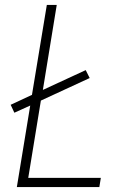

<svg xmlns="http://www.w3.org/2000/svg" viewBox="-20 -755 540 775"><path d="M48 0 102 -329 38 -300 23 -332 109 -372 169 -735H209L153 -392L326 -472L342 -440L145 -349L94 -37H387L381 0Z"/></svg>

Font: Iosevka Extralight Oblique
Style: Regular
Weight: 200
Italic angle: -9°
Monospace: yes
Designer: Belleve Invis
Foundry: Belleve Invis
Version: Version 32.5.0; ttfautohint (v1.8.4)